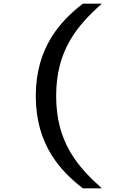

<svg xmlns="http://www.w3.org/2000/svg" viewBox="-20 -821 660 1041"><path d="M284.5 -300.5C284.5 -548.5 397.5 -681 532 -801H429C309 -708 174 -565 174 -300.5C174 -35 309 107 429 200H532C397.5 79.5 284.5 -52.5 284.5 -300.5Z"/></svg>

Font: Monaspace Neon Medium
Style: Regular
Weight: 500
Designer: Riley Cran & the Lettermatic Team
Foundry: Lettermatic
Version: Version 1.200 (Monaspace Neon)